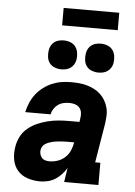

<svg xmlns="http://www.w3.org/2000/svg" viewBox="-61 -978 723 1032"><g transform="rotate(5 300.0 -462.0)"><path d="M195 8Q160 8 127.5 -2.5Q95 -13 73.5 -37.5Q52 -62 46 -96Q40 -130 46 -165Q50 -193 63.5 -220Q77 -247 100.5 -266.5Q124 -286 151.5 -298Q179 -310 207 -317Q235 -324 263.5 -326.5Q292 -329 320 -329H378L381 -350Q384 -365 381.5 -380.5Q379 -396 369.5 -406.5Q360 -417 345.5 -421.5Q331 -426 315 -426Q300 -426 284 -422.5Q268 -419 254.5 -409.5Q241 -400 232 -386Q223 -372 220 -356H83Q89 -383 99.5 -407.5Q110 -432 126.5 -453.5Q143 -475 165.5 -492Q188 -509 213 -519.5Q238 -530 264 -534Q290 -538 315 -538Q337 -538 359 -536Q381 -534 401.5 -528Q422 -522 440.5 -512.5Q459 -503 474 -489Q489 -475 499.5 -457Q510 -439 515.5 -418.5Q521 -398 520 -375.5Q519 -353 516 -331L481 -120H509V0H324L336 -77Q325 -58 309.5 -41.5Q294 -25 275.5 -13.5Q257 -2 236 3Q215 8 195 8ZM236 -104Q258 -104 280 -111.5Q302 -119 319.5 -135Q337 -151 346 -172Q355 -193 359 -215V-217H320Q310 -217 300.5 -216.5Q291 -216 281.5 -215Q272 -214 262 -213Q252 -212 242.5 -209.5Q233 -207 223.5 -203.5Q214 -200 205 -194.5Q196 -189 190.5 -180.5Q185 -172 183 -162Q181 -150 184 -138.5Q187 -127 194.5 -118.5Q202 -110 213 -107Q224 -104 236 -104ZM456 -602Q438 -602 420.5 -608.5Q403 -615 392.5 -629Q382 -643 379.5 -661.5Q377 -680 380 -699Q382 -712 388.5 -724Q395 -736 406 -744Q417 -752 430 -755Q443 -758 456 -758Q475 -758 492 -751.5Q509 -745 519.5 -731Q530 -717 533 -698.5Q536 -680 533 -661Q531 -648 524 -636Q517 -624 506 -616Q495 -608 482 -605Q469 -602 456 -602ZM256 -602Q238 -602 220.5 -608.5Q203 -615 192.5 -629Q182 -643 179.5 -661.5Q177 -680 180 -699Q182 -712 188.5 -724Q195 -736 206 -744Q217 -752 230 -755Q243 -758 256 -758Q275 -758 292 -751.5Q309 -745 319.5 -731Q330 -717 333 -698.5Q336 -680 333 -661Q331 -648 324 -636Q317 -624 306 -616Q295 -608 282 -605Q269 -602 256 -602ZM240 -838V-932H540V-838Z"/></g></svg>

Font: Iosevka Slab HvExObl
Style: Regular
Weight: 900
Width: 7
Italic angle: -9°
Monospace: yes
Designer: Belleve Invis
Foundry: Belleve Invis
Version: Version 11.1.1; ttfautohint (v1.8.3)